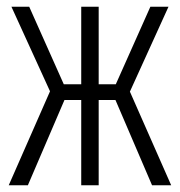

<svg xmlns="http://www.w3.org/2000/svg" viewBox="-20 -552 536 572"><path d="M6 0 129 -280 14 -532H67L170 -301H222V-532H274V-301H325L428 -532H482L367 -279L490 0H433L324 -254H274V0H222V-254H172L63 0Z"/></svg>

Font: Noto Sans ExtraCondensed Light
Style: Regular
Weight: 300
Width: 2
Designer: Monotype Design Team
Foundry: Monotype Imaging Inc.
Version: Version 2.013; ttfautohint (v1.8.4.7-5d5b)